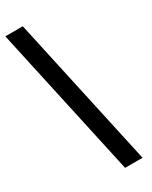

<svg xmlns="http://www.w3.org/2000/svg" viewBox="-253 -852 873 1105"><g transform="rotate(-30 184.0 -300.0)"><path d="M338 200 119.5 -800H3.5L222 200Z"/></g></svg>

Font: Big Shoulders Stencil Text
Style: Bold
Weight: 700
Designer: Patric King
Foundry: XO Type Co
Version: Version 1.000